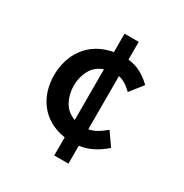

<svg xmlns="http://www.w3.org/2000/svg" viewBox="-160 -780 897 938"><g transform="rotate(30 288.0 -311.5)"><path d="M275 -454Q229 -438 208 -398.5Q187 -359 187 -312Q187 -264 208 -224.5Q229 -185 275 -168ZM275 32V-70Q225 -78 188 -99.5Q151 -121 126.5 -153Q102 -185 90 -225Q78 -265 78 -308Q78 -351 90 -391Q102 -431 126.5 -464Q151 -497 188 -519.5Q225 -542 275 -551V-655H355V-555Q392 -551 422.5 -535.5Q453 -520 479 -496L488 -488L431 -416L419 -427Q405 -440 389 -449Q373 -458 355 -462V-162Q377 -166 396.5 -176.5Q416 -187 433 -201L446 -212L497 -139L489 -132Q461 -108 427 -91Q393 -74 355 -69V32Z"/></g></svg>

Font: Codetta
Style: Bold
Weight: 700
Designer: Ulrich Proeller
Foundry: PROSA GmbH
Version: Version 2.00;September 29, 2018;FontCreator 11.5.0.2427 64-b